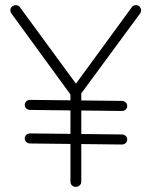

<svg xmlns="http://www.w3.org/2000/svg" viewBox="-20 -724 587 744"><path d="M97 -168Q88 -168 82 -173.5Q76 -179 76 -187Q76 -196 82 -201.5Q88 -207 97 -207L452 -203Q461 -203 467 -197.5Q473 -192 473 -183Q473 -175 467 -169.5Q461 -164 452 -164ZM97 -298Q88 -298 82 -303.5Q76 -309 76 -317Q76 -326 82 -331.5Q88 -337 97 -337L452 -333Q461 -333 467 -327.5Q473 -322 473 -313Q473 -305 467 -299.5Q461 -294 452 -294ZM507 -704Q517 -704 522 -697Q527 -690 527 -685Q527 -681 526 -678Q525 -675 523 -672L286 -350L295 -379V-20Q295 -12 289 -6Q283 0 274 0Q264 0 258.5 -6Q253 -12 253 -20V-372L258 -351L24 -672Q22 -675 21 -678Q20 -681 20 -685Q20 -690 23 -694.5Q26 -699 31 -701.5Q36 -704 41 -704Q52 -704 58 -695L280 -392L270 -394L490 -695Q493 -700 497.5 -702Q502 -704 507 -704Z"/></svg>

Font: Quicksand Light Light
Style: Regular
Weight: 300
Version: Version 3.006